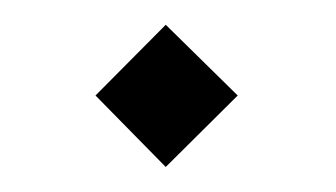

<svg xmlns="http://www.w3.org/2000/svg" viewBox="-20 -125 271 155"><path d="M113.8 -105 171.9 -47.9 113.8 9.8 57.1 -47.9Z"/></svg>

Font: Wesal
Style: Regular
Weight: 400
Designer: Ahmed zaza
Foundry: Ahmed zaza
Version: Version 2.01